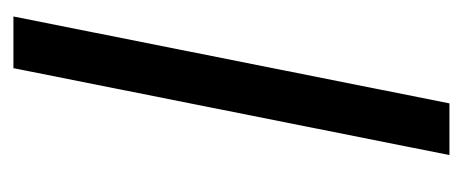

<svg xmlns="http://www.w3.org/2000/svg" viewBox="-224 -472 696 289"><g transform="rotate(-90 124.5 -328.0)"><path d="M35.1 0 165.9 -656.3H243.7L112.9 0Z"/></g></svg>

Font: Source Sans 3 VF
Style: Italic
Weight: 200
Italic angle: -11°
Designer: Paul D. Hunt
Foundry: Adobe Systems Incorporated
Version: Version 3.042;hotconv 1.0.118;makeotfexe 2.5.65603